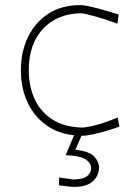

<svg xmlns="http://www.w3.org/2000/svg" viewBox="-20 -524 542 754"><path d="M304 9Q226.5 9 172.5 -25.2Q118.5 -59.5 90.2 -117.8Q62 -176 62 -248Q62 -320.5 90 -378.5Q118 -436.5 170.2 -470.2Q222.5 -504 295 -504Q310.5 -504 339 -497.2Q367.5 -490.5 397.2 -481.8Q427 -473 446 -467L441 -431Q394.5 -448.5 352 -460.2Q309.5 -472 296 -472Q204 -470 148.5 -410.5Q93 -351 93 -248Q93 -185 116.2 -134.8Q139.5 -84.5 186.2 -54.5Q233 -24.5 304 -23Q315 -23 338.2 -28.2Q361.5 -33.5 389.2 -42.5Q417 -51.5 442 -63L449 -27Q427.5 -19 400 -10.8Q372.5 -2.5 346.5 3.2Q320.5 9 304 9ZM268 210Q263 210 246.2 208Q229.5 206 212 204V173Q226.5 175 241.8 177.2Q257 179.5 268 181Q308.5 180 323.2 166.8Q338 153.5 338 135Q338 119 319.2 103.8Q300.5 88.5 238 85L279 -12H304V0L276 64Q332.5 70.5 350.8 91.5Q369 112.5 369 133Q369 164.5 345.5 187.2Q322 210 268 210Z"/></svg>

Font: Commissioner Loud Thin
Style: Regular
Weight: 100
Designer: Kostas Bartsokas
Foundry: Kostas Bartsokas
Version: Version 1.000; ttfautohint (v1.8.3)